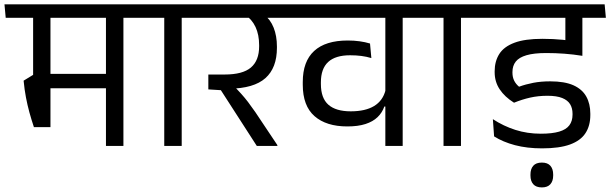

<svg xmlns="http://www.w3.org/2000/svg" viewBox="-40 -652 2728 858"><path d="M511.5 -593.5H433.5V0H511.5ZM382.5 -572.5H623L618 -632.5H377ZM532 -572.5 526.5 -632.5H-20L-14.5 -572.5ZM467.5 -322H133.5V-257.5H467.5ZM185.5 -595H108V-271.5H185.5ZM111.5 -84H185.5V-317.5H108L65.5 -291.5Q69.5 -250.5 76 -216.5Q82.5 -182.5 91.2 -150.5Q100 -118.5 111.5 -84Z M772 0V-593.5H694V0ZM883.5 -572.5 878 -632.5H582L588.5 -572.5Z M1286.5 -572.5 1281 -632.5H844L848.5 -572.5ZM1199.5 0V-3.5L1101 -151Q1083 -177 1068.5 -196Q1054 -215 1038.2 -232.5Q1022.5 -250 1001.5 -271V-294L891 -319V-252.5L947 -249L1107.5 0ZM1139 -587.5H1053.5Q1086 -565.5 1102 -531.2Q1118 -497 1118 -450V-445Q1118 -381.5 1081.2 -350.2Q1044.5 -319 964 -319H891L943 -255L984.5 -255.5Q1094.5 -257 1146 -302.8Q1197.5 -348.5 1197.5 -438.5V-444Q1197.5 -491.5 1182.8 -528.5Q1168 -565.5 1139 -587.5Z M1759.5 -593.5H1682V0H1759.5ZM1630 -572.5H1871L1865.5 -632.5H1624.5ZM1243.5 -572.5H1820.5L1814.5 -632.5H1238ZM1313 -273.5Q1313 -179 1365.5 -133Q1418 -87 1512 -87Q1560 -87 1593.2 -97.8Q1626.5 -108.5 1647.2 -128.5Q1668 -148.5 1677.5 -176H1687L1683 -249.5Q1671 -202 1631.8 -178.2Q1592.5 -154.5 1527.5 -154.5Q1461 -154.5 1427.5 -184Q1394 -213.5 1394 -276.5V-284Q1394 -345 1426.5 -375Q1459 -405 1524.5 -405Q1551.5 -405 1574.8 -402Q1598 -399 1619.5 -392.5L1613.5 -457.5Q1592.5 -464 1567.2 -467.5Q1542 -471 1514 -471Q1414.5 -471 1363.8 -424.2Q1313 -377.5 1313 -285.5Z M2020 0V-593.5H1942V0ZM2131.5 -572.5 2126 -632.5H1830L1836.5 -572.5Z M2433 -572.5H2658L2653 -632.5H2427.5ZM2562 -593.5H2487V-478.5L2562 -478ZM2667.5 -572.5 2662 -632.5H2094L2099.5 -572.5ZM2486.5 -593.5V-423.5Q2491.5 -422 2501.8 -419Q2512 -416 2524.2 -413Q2536.5 -410 2547 -407.5Q2557.5 -405 2562.5 -403.5V-593.5ZM2162.5 -119.5 2168 -42.5Q2207.5 -17.5 2261.5 -3.2Q2315.5 11 2382.5 11Q2459.5 11 2507 -6.2Q2554.5 -23.5 2576.2 -56.8Q2598 -90 2598 -138V-144Q2598 -188 2580 -220.5Q2562 -253 2522.8 -270.8Q2483.5 -288.5 2418.5 -288.5Q2377.5 -288.5 2343.5 -282Q2309.5 -275.5 2279.5 -264.5Q2265 -276.5 2257.5 -292Q2250 -307.5 2250 -327.5V-330Q2250 -358 2264.8 -376.8Q2279.5 -395.5 2312.8 -405.2Q2346 -415 2401 -415Q2442 -415 2482.2 -412Q2522.5 -409 2562.5 -402.5V-461.5Q2517.5 -470 2474.8 -474.2Q2432 -478.5 2383.5 -478.5Q2305.5 -478.5 2258.8 -461Q2212 -443.5 2191.2 -410.8Q2170.5 -378 2170.5 -333.5V-329.5Q2170.5 -286.5 2193 -252.8Q2215.5 -219 2257 -193Q2292.5 -207.5 2329 -215.8Q2365.5 -224 2406.5 -224Q2448 -224 2472.5 -214Q2497 -204 2507.8 -186.2Q2518.5 -168.5 2518.5 -144V-139.5Q2518.5 -111 2504.2 -92Q2490 -73 2458.8 -63.8Q2427.5 -54.5 2376.5 -54.5Q2316.5 -54.5 2263.2 -71.5Q2210 -88.5 2162.5 -119.5ZM2381.5 185.5Q2407 185.5 2419.5 171.2Q2432 157 2432 132.5Q2432 132 2432 130.5Q2432 129 2432 128Q2432 103 2419.5 88.8Q2407 74.5 2381.5 74.5Q2355.5 74.5 2343 88.8Q2330.5 103 2330.5 128Q2330.5 129 2330.5 130.5Q2330.5 132 2330.5 132.5Q2330.5 157 2343 171.2Q2355.5 185.5 2381.5 185.5Z"/></svg>

Font: Anek Devanagari
Style: Regular
Weight: 400
Designer: Kailash Malviya (Devanagari) & Yesha Goshar (Latin)
Foundry: Ek Type
Version: Version 1.003